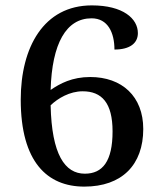

<svg xmlns="http://www.w3.org/2000/svg" viewBox="-20 -681 599 713"><path d="M293 12C433 12 512 -69 512 -202C512 -323 433 -395 315 -395C248 -395 203 -371 168 -347C173 -520 226 -613 320 -613C381 -613 405 -559 405 -497C463 -497 492 -521 492 -558C492 -612 437 -661 321 -661C142 -661 57 -505 57 -311C57 -79 156 12 293 12ZM287 -342C358 -342 398 -299 398 -193C398 -82 361 -36 295 -36C221 -36 172 -107 168 -290C195 -316 239 -342 287 -342Z"/></svg>

Font: Noto Serif Telugu Medium
Style: Regular
Weight: 500
Designer: Jelle Bosma - Monotype Design Team
Foundry: Monotype Imaging Inc.
Version: Version 2.005